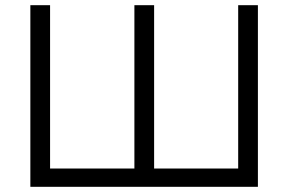

<svg xmlns="http://www.w3.org/2000/svg" viewBox="-20 -720 1111 740"><path d="M97 0V-700H173V-70.5H498V-700H574V-70.5H898V-700H974V0Z"/></svg>

Font: Geologica Cursive ExtraLight
Style: Regular
Weight: 250
Designer: Sindre Bremnes, Frode Helland
Foundry: Monokrom Skriftforlag AS
Version: Version 1.010;gftools[0.9.28]